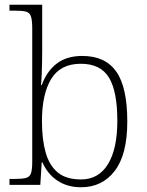

<svg xmlns="http://www.w3.org/2000/svg" viewBox="-20 -780 619 810"><path d="M322 10Q265 10 223 -17.5Q181 -45 159 -95H156L150 0H20V-25H38Q72 -25 88.5 -29Q105 -33 110.5 -48.5Q116 -64 116 -98V-659Q116 -695 110.5 -711Q105 -727 89.5 -731Q74 -735 46 -735H20V-760H158V-563Q158 -545 157.5 -519Q157 -493 156 -467Q155 -441 153 -421H156Q177 -479 219 -511.5Q261 -544 327 -544Q424 -544 470.5 -478Q517 -412 517 -267Q517 -128 464 -59Q411 10 322 10ZM322 -23Q396 -23 435.5 -87.5Q475 -152 475 -270Q475 -395 439.5 -453Q404 -511 321 -511Q235 -511 196 -447Q157 -383 157 -269Q157 -192 172.5 -137Q188 -82 223.5 -52.5Q259 -23 322 -23Z"/></svg>

Font: Noto Serif Kannada ExtraLight
Style: Regular
Weight: 250
Version: Version 2.003